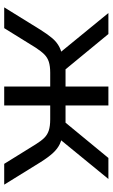

<svg xmlns="http://www.w3.org/2000/svg" viewBox="169 -705 536 914"><g transform="rotate(90 437.0 -248.0)"><path d="M15 0 122 -173Q144 -208 162.5 -229.5Q181 -251 204.5 -263Q228 -275 261 -278L240 -254L42 -496H142L310 -292H392V-496H482V-292H564L732 -496H832L634 -254L613 -278Q644 -275 666 -264.5Q688 -254 708 -232.5Q728 -211 752 -173L859 0H760L667 -150Q651 -176 636 -191Q621 -206 600.5 -212.5Q580 -219 548 -219H482V0H392V-219H326Q295 -219 274.5 -212.5Q254 -206 239 -191Q224 -176 207 -150L114 0Z"/></g></svg>

Font: Nunito Sans 7pt
Style: Regular
Weight: 400
Designer: Vernon Adams
Foundry: Vernon Adams
Version: Version 3.101;gftools[0.9.27]